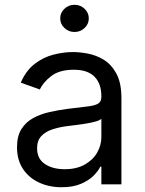

<svg xmlns="http://www.w3.org/2000/svg" viewBox="-20 -770 604 802"><path d="M237.2 12.1Q185.4 12.1 143.1 -7.5Q100.9 -27 76 -64.3Q51.1 -101.6 51.1 -154.8Q51.1 -201.7 69.6 -231Q88.1 -260.3 119 -277Q149.9 -293.7 187.3 -302Q224.8 -310.4 262.8 -315.3Q312.5 -321.7 343.6 -325.1Q374.6 -328.5 389 -336.6Q403.4 -344.8 403.4 -365.1V-367.9Q403.4 -420.5 374.8 -449.6Q346.2 -478.7 288.4 -478.7Q228.3 -478.7 194.2 -452.4Q160.2 -426.1 146.3 -396.3L66.8 -424.7Q88.1 -474.4 123.8 -502.3Q159.4 -530.2 201.9 -541.4Q244.3 -552.6 285.5 -552.6Q311.8 -552.6 346.1 -546.3Q380.3 -540.1 412.5 -521Q444.6 -501.8 465.9 -463.1Q487.2 -424.4 487.2 -359.4V0H403.4V-73.9H399.1Q390.6 -56.1 370.7 -36Q350.9 -16 317.8 -2Q284.8 12.1 237.2 12.1ZM250 -63.2Q299.7 -63.2 334 -82.6Q368.3 -101.9 385.8 -132.6Q403.4 -163.4 403.4 -197.4V-274.1Q398.1 -267.8 380.1 -262.6Q362.2 -257.5 339 -253.7Q315.7 -250 293.9 -247.3Q272 -244.7 258.5 -242.9Q225.9 -238.6 197.6 -229.2Q169.4 -219.8 152.2 -201.2Q134.9 -182.5 134.9 -150.6Q134.9 -106.9 167.4 -85Q199.9 -63.2 250 -63.2ZM291.2 -636.4Q266.7 -636.4 249.1 -653.1Q231.5 -669.7 231.5 -693.2Q231.5 -716.6 249.1 -733.3Q266.7 -750 291.2 -750Q315.7 -750 333.3 -733.3Q350.9 -716.6 350.9 -693.2Q350.9 -669.7 333.3 -653.1Q315.7 -636.4 291.2 -636.4Z"/></svg>

Font: Inter Alia
Style: Regular
Weight: 400
Designer: Rasmus Andersson (Latin, Greek, Cyrillic etc.) and Evan from Shavian.info (Shavian, old style figures)
Foundry: Shavian.info
Version: Version 0.001;git-37ab20767